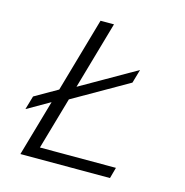

<svg xmlns="http://www.w3.org/2000/svg" viewBox="-99 -748 812 841"><g transform="rotate(15 307.0 -327.5)"><path d="M37.1 -195.8 55.2 -257.8 158.2 -316.9 254.9 -654.8H315.9L228 -348.1L478 -491.2L460 -429.2L210 -286.1L142.1 -49.8H486.8L473.1 0H66.9L140.1 -254.9Z"/></g></svg>

Font: IntelOne Mono Light
Style: Italic
Weight: 300
Italic angle: -16°
Designer: Fred Shallcrass
Foundry: Frere-Jones Type LLC
Version: Version 1.200;hotconv 1.1.0;makeotfexe 2.6.0;FJTRelease1.2